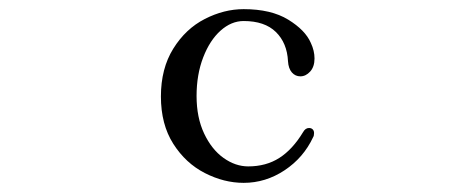

<svg xmlns="http://www.w3.org/2000/svg" viewBox="-20 -400 1040 420"><path d="M332 -189Q332 -250 359 -293.5Q386 -337 428 -358.5Q470 -380 513 -380Q573 -380 610.5 -357Q648 -334 660 -306Q668 -289 668 -272Q668 -254 658.5 -243.5Q649 -233 637 -233Q626 -233 618.5 -241.5Q611 -250 610 -266Q608 -306 583.5 -330Q559 -354 513 -354Q486 -354 462.5 -333Q439 -312 424.5 -274.5Q410 -237 410 -190Q410 -143 426.5 -108Q443 -73 469 -54.5Q495 -36 523 -36Q562 -36 591 -54.5Q620 -73 643 -111Q648 -120 656 -120Q661 -120 664 -117Q667 -114 667 -109Q667 -103 665 -100Q644 -55 602.5 -27.5Q561 0 513 0Q470 0 428 -21.5Q386 -43 359 -85.5Q332 -128 332 -189Z"/></svg>

Font: Hina Mincho
Style: Regular
Weight: 400
Designer: satsuyako
Foundry: satsuyako
Version: Version 1.100